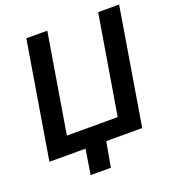

<svg xmlns="http://www.w3.org/2000/svg" viewBox="-155 -850 1027 1127"><g transform="rotate(-20 358.5 -286.0)"><path d="M596.2 0H16.6L137.2 -727.5H268.1L165.5 -109.4H482.9L585.9 -727.5H716.8ZM217.3 156.2 247.1 -31.2H377L343.8 156.2Z"/></g></svg>

Font: Inter Display Semi Bold
Style: Italic
Weight: 600
Italic angle: -9.39999°
Designer: Rasmus Andersson
Foundry: rsms
Version: Version 4.000;git-4fc901f